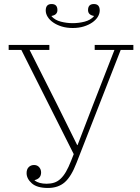

<svg xmlns="http://www.w3.org/2000/svg" viewBox="-20 -921 695 953"><path d="M218 12Q164 12 138 -11Q112 -34 112 -62Q112 -81 122.5 -91.5Q133 -102 149 -102Q165 -102 174.5 -91Q184 -80 184 -65Q184 -35 152 -27V-25Q174 -9 211 -9Q232 -9 249 -14.5Q266 -20 280.5 -33.5Q295 -47 307.5 -68.5Q320 -90 333 -123L346 -156L86 -673H23V-698H225V-673H127L264 -401L363 -201H365L442 -401L548 -673H450V-698H642V-673H579L360 -113Q334 -45 301.5 -16.5Q269 12 218 12ZM341 -782Q311 -782 286.5 -789.5Q262 -797 244 -809.5Q226 -822 216.5 -837.5Q207 -853 207 -869Q207 -901 236 -901Q265 -901 265 -871Q265 -847 236 -842V-840Q253 -821 282 -813.5Q311 -806 341 -806Q371 -806 400 -813.5Q429 -821 446 -840V-842Q417 -847 417 -871Q417 -901 446 -901Q475 -901 475 -869Q475 -853 465.5 -837.5Q456 -822 438 -809.5Q420 -797 395.5 -789.5Q371 -782 341 -782Z"/></svg>

Font: IBM Plex Serif ExtLt
Style: Regular
Weight: 200
Designer: Mike Abbink, Paul van der Laan, Pieter van Rosmalen
Foundry: Bold Monday
Version: Version 3.001